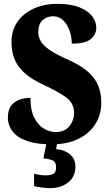

<svg xmlns="http://www.w3.org/2000/svg" viewBox="-20 -744 574 1003"><path d="M251 10Q180 10 134.5 -3.5Q89 -17 64.5 -38Q40 -59 30.5 -83Q21 -107 21 -128Q21 -169 38 -191.5Q55 -214 82 -223.5Q109 -233 139 -233Q139 -168 159 -129Q179 -90 209.5 -72Q240 -54 271 -54Q317 -54 342 -84.5Q367 -115 367 -154Q367 -205 325 -235.5Q283 -266 211 -299Q144 -330 107 -364Q70 -398 55 -437.5Q40 -477 40 -524Q40 -586 71.5 -630.5Q103 -675 157 -699.5Q211 -724 279 -724Q350 -724 395.5 -705.5Q441 -687 462 -658.5Q483 -630 483 -600Q483 -564 454.5 -540Q426 -516 355 -516Q355 -550 343.5 -583Q332 -616 310.5 -637.5Q289 -659 257 -659Q225 -659 202.5 -638.5Q180 -618 180 -576Q180 -553 191.5 -531Q203 -509 236.5 -485Q270 -461 336 -432Q403 -402 440.5 -368.5Q478 -335 493.5 -295.5Q509 -256 509 -208Q509 -143 477 -94Q445 -45 387.5 -17.5Q330 10 251 10ZM241 239Q228 239 201.5 236Q175 233 158 228V164Q193 172 219 172Q244 172 258.5 164.5Q273 157 273 130Q273 101 254 93.5Q235 86 207 83L225 -9H281L273 35Q316 38 345 62Q374 86 374 127Q374 179 336 209Q298 239 241 239Z"/></svg>

Font: Noto Serif Lao Condensed Black
Style: Regular
Weight: 900
Width: 3
Designer: Monotype Design Team
Foundry: Monotype Imaging Inc.
Version: Version 2.003; ttfautohint (v1.8.4.7-5d5b)